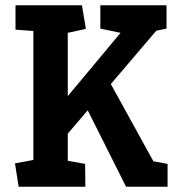

<svg xmlns="http://www.w3.org/2000/svg" viewBox="-20 -711 675 731"><path d="M51 0 37 -89 107 -102V-593L39 -598V-691H292L307 -601L238 -586V-345L439 -586L362 -602V-691H614V-602L575 -594L402 -391L564 -97L618 -87V0H460L314 -291L238 -202V-99L304 -87L305 0Z"/></svg>

Font: Kreon Light
Style: Bold
Weight: 700
Version: Version 2.002